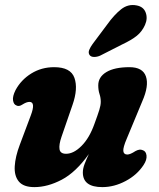

<svg xmlns="http://www.w3.org/2000/svg" viewBox="-20 -735 634 766"><path d="M549 -136Q562.5 -132 564.5 -114.8Q566.5 -97.5 553 -77Q527 -37 481.2 -12.8Q435.5 11.5 388 11.5Q310.5 11.5 310.5 -47Q310.5 -62.5 317.5 -80.8Q324.5 -99 334.5 -120.5Q282.5 -47.5 226.2 -18Q170 11.5 117 11.5Q73.5 11.5 55 -11Q36.5 -33.5 38.8 -71.8Q41 -110 59 -157.5L102.5 -273.5Q123.5 -328.5 97.5 -328.5Q86 -328.5 69.5 -318Q55.5 -308.5 45 -314.5Q34.5 -318.5 32 -334.5Q29.5 -350.5 42 -375.5Q64 -416.5 104.8 -441.8Q145.5 -467 196 -467Q262 -467 277 -424.2Q292 -381.5 269.5 -317L225.5 -189.5Q214.5 -157.5 217.5 -139.5Q220.5 -121.5 243.5 -121.5Q274 -121.5 305.2 -152.8Q336.5 -184 356.5 -240Q370.5 -278 376.2 -296.5Q382 -315 382 -329Q382 -345 377 -360Q372 -375 372 -394.5Q372 -428 404.5 -447.5Q437 -467 496.5 -467Q549.5 -467 562.2 -430Q575 -393 547.5 -330.5L486 -182.5Q470.5 -146.5 472 -132.5Q473.5 -118.5 488 -118.5Q499.5 -118.5 520 -132Q537 -141.5 549 -136ZM407.5 -637Q435 -675.5 463 -697.8Q491 -720 524.5 -713.5Q552.5 -708.5 561.2 -685Q570 -661.5 558.5 -635.5Q547 -609.5 525.8 -592.2Q504.5 -575 466 -557L379.5 -513Q367 -507.5 354.8 -507.8Q342.5 -508 337 -516Q331.5 -525 336 -536Q340.5 -547 349.5 -559.5Z"/></svg>

Font: Fraunces 72pt SuperSoft
Style: Bold Italic
Weight: 700
Italic angle: -16°
Version: Version 1.000;[0bf87f6ff]